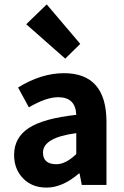

<svg xmlns="http://www.w3.org/2000/svg" viewBox="-20 -839 564 871"><path d="M276 -573 99 -729 192 -819 344 -640ZM191 12Q125 12 84.5 -30Q44 -72 44 -136Q44 -215 111 -258.5Q178 -302 326 -318Q323 -398 244 -398Q189 -398 111 -352L62 -442Q167 -507 270 -507Q463 -507 463 -286V0H351L341 -52H338Q264 12 191 12ZM236 -94Q278 -94 326 -140V-235Q175 -215 175 -147Q175 -94 236 -94Z"/></svg>

Font: Assistant
Style: Bold
Weight: 700
Designer: Hebrew By Ben Nathan, Latin by Paul Hunt
Version: Version 2.001;PS 002.001;hotconv 1.0.88;makeotf.lib2.5.64775